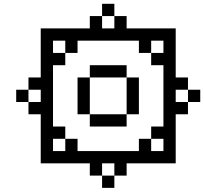

<svg xmlns="http://www.w3.org/2000/svg" viewBox="-20 -832 1040 978"><path d="M1000 -312.5V-375H937.5V-312.5H875V-375H937.5V-437.5H875Q875 -437.5 875 -687.5H625V-750H562.5V-687.5H500V-750H437.5V-687.5H187.5Q187.5 -687.5 187.5 -437.5H125V-375H62.5V-312.5H125V-250H187.5Q187.5 -250 187.5 0H437.5V62.5H500V125H562.5V62.5H500V0H562.5V62.5H625V0H875Q875 0 875 -250H937.5V-312.5ZM250 -62.5V-125H312.5V-62.5ZM375 -62.5V-125H312.5V-187.5H250V-500H312.5V-562.5H250V-625H312.5V-562.5H375V-625H687.5V-562.5H750V-500H812.5V-187.5H750V-125H687.5V-62.5ZM750 -62.5V-125H812.5V-62.5ZM437.5 -250V-187.5H625V-250ZM437.5 -250V-437.5H375V-250ZM625 -250H687.5V-437.5H625ZM125 -312.5V-375H187.5V-312.5ZM437.5 -437.5H625V-500H437.5ZM750 -562.5V-625H812.5V-562.5ZM500 -750H562.5V-812.5H500Z"/></svg>

Font: Unifont
Style: Regular
Weight: 500
Version: Version 15.1.04